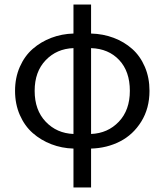

<svg xmlns="http://www.w3.org/2000/svg" viewBox="-20 -642 721 841"><path d="M301.8 179.2V8.8Q250.5 7.3 204.8 -10.3Q159.2 -27.8 123.5 -59.1Q87.9 -90.3 66.9 -138.2Q45.9 -186 45.9 -244.1Q45.9 -301.8 66.9 -349.4Q87.9 -397 123.5 -428Q159.2 -459 204.8 -476.3Q250.5 -493.7 301.8 -495.1V-622.1H378.9V-495.1Q431.6 -493.7 477.8 -476.3Q523.9 -459 559.1 -427.7Q594.2 -396.5 614.5 -349.1Q634.8 -301.8 634.8 -244.1Q634.8 -167.5 598.9 -109.6Q563 -51.8 505.6 -22.5Q448.2 6.8 378.9 8.8V179.2ZM131.8 -244.1Q131.8 -159.7 180.2 -108.9Q228.5 -58.1 301.8 -55.2V-431.2Q228.5 -428.7 180.2 -378.4Q131.8 -328.1 131.8 -244.1ZM548.8 -244.1Q548.8 -329.1 502.2 -378.9Q455.6 -428.7 378.9 -431.2V-55.2Q452.1 -58.1 500.5 -108.9Q548.8 -159.7 548.8 -244.1Z"/></svg>

Font: Source Sans Pro
Style: Regular
Weight: 400
Designer: Paul D. Hunt
Foundry: Adobe Systems Incorporated
Version: Version 3.006;hotconv 1.0.111;makeotfexe 2.5.65597